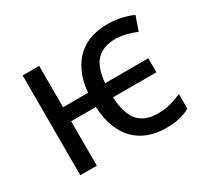

<svg xmlns="http://www.w3.org/2000/svg" viewBox="-118 -715 951 893"><g transform="rotate(-30 357.0 -268.0)"><path d="M541 9.8Q493.7 9.8 452.4 -4.4Q411.1 -18.6 379.6 -48.6Q348.1 -78.6 328.9 -125.7Q309.6 -172.9 306.2 -238.8H173.8V0H85V-536.1H173.8V-314H308.1Q314 -376.5 334.7 -420.7Q355.5 -464.8 387 -492.7Q418.5 -520.5 458.7 -533.2Q499 -545.9 544.9 -545.9Q583 -545.9 619.4 -537.6Q655.8 -529.3 680.2 -517.1L653.8 -441.9Q642.6 -446.8 628.9 -451.4Q615.2 -456.1 600.6 -459.7Q585.9 -463.4 571.5 -465.6Q557.1 -467.8 544.9 -467.8Q476.6 -467.8 441.2 -430.9Q405.8 -394 398.9 -313H630.9V-237.8H397.9Q402.3 -147.9 438 -107.9Q473.6 -67.9 541 -67.9Q581.1 -67.9 612.8 -76.9Q644.5 -85.9 670.9 -98.1V-19Q645 -4.9 614.7 2.4Q584.5 9.8 541 9.8Z"/></g></svg>

Font: WenQuanYi Micro Hei
Style: Regular
Weight: 400
Foundry: Ascender Corporation
Version: Version 0.2.0-beta